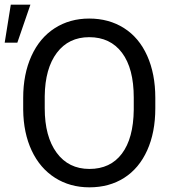

<svg xmlns="http://www.w3.org/2000/svg" viewBox="-33 -801 750 831"><path d="M639.2 -332.5Q639.2 -228 604 -150.1Q568.8 -72.3 504.4 -31.2Q439.9 9.8 354 9.8Q270 9.8 205.1 -31.5Q140.1 -72.8 104.2 -149.2Q68.4 -225.6 67.4 -326.2V-377.4Q67.4 -480 103 -558.6Q138.7 -637.2 203.9 -679Q269 -720.7 353 -720.7Q438.5 -720.7 503.7 -679.4Q568.8 -638.2 604 -559.8Q639.2 -481.4 639.2 -377.4ZM545.9 -378.4Q545.9 -504.9 495.1 -572.5Q444.3 -640.1 353 -640.1Q264.2 -640.1 213.1 -572.5Q162.1 -504.9 160.6 -384.8V-332.5Q160.6 -210 212.2 -139.9Q263.7 -69.8 354 -69.8Q444.8 -69.8 494.6 -136Q544.4 -202.1 545.9 -325.7ZM13.7 -780.8H98.6L42 -616.2H-12.7Z"/></svg>

Font: Roboto
Style: Regular
Weight: 400
Designer: Google
Version: Version 2.001047; 2015